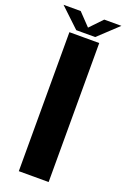

<svg xmlns="http://www.w3.org/2000/svg" viewBox="-194 -965 670 1019"><g transform="rotate(20 141.5 -455.5)"><path d="M56.5 0H225V-785H56.5ZM87 -807.5H194L304.5 -911H207.5L141 -841.5L74.5 -911H-22.5Z"/></g></svg>

Font: Anybody Thin
Style: Bold
Weight: 700
Version: Version 1.113;gftools[0.9.25]